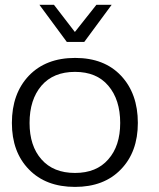

<svg xmlns="http://www.w3.org/2000/svg" viewBox="-20 -749 647 780"><path d="M284.7 10.3Q166 10.3 97.2 -61Q28.3 -131.8 28.3 -249.5Q28.3 -368.7 97.2 -441.4Q166.5 -513.7 285.2 -513.7Q403.8 -513.7 471.7 -441.4Q540 -368.7 540 -249.5Q540 -131.8 471.2 -61Q402.8 10.3 284.7 10.3ZM284.7 -46.4Q372.1 -46.4 419.9 -101.6Q468.3 -156.2 468.3 -249.5Q468.3 -344.2 419.9 -400.9Q372.6 -457 284.7 -457Q196.8 -457 148.4 -400.9Q100.1 -344.2 100.1 -249.5Q100.1 -156.2 148.4 -101.6Q196.8 -46.4 284.7 -46.4ZM251.5 -578.6 140.1 -729.5H199.2L284.2 -619.1L371.6 -729.5H433.6L322.3 -578.6Z"/></svg>

Font: Ride Light
Style: Regular
Weight: 300
Version: Version 3.000